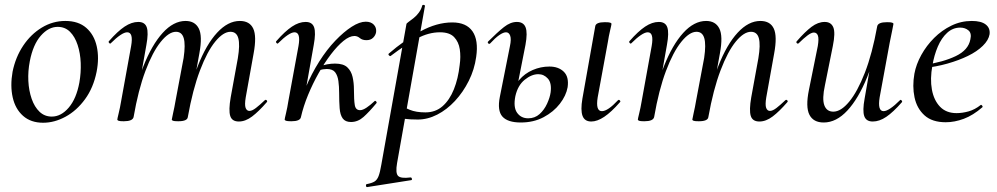

<svg xmlns="http://www.w3.org/2000/svg" viewBox="-20 -484 4047 779"><path d="M155 14Q105 14 73.5 -14Q42 -42 31.5 -89Q21 -136 31 -193Q43 -252 74 -298.5Q105 -345 149.5 -372Q194 -399 245 -399Q298 -399 330 -371Q362 -343 372.5 -296Q383 -249 372 -193Q359 -128 325 -81.5Q291 -35 246 -10.5Q201 14 155 14ZM190 -11Q228 -11 259 -47.5Q290 -84 302 -149Q309 -189 307.5 -228.5Q306 -268 295 -301.5Q284 -335 264 -355Q244 -375 214 -375Q177 -375 145.5 -339Q114 -303 101 -236Q93 -195 95 -155.5Q97 -116 108.5 -83Q120 -50 140.5 -30.5Q161 -11 190 -11Z M949 9Q921 9 914 -14Q907 -37 916 -89L945 -248Q954 -302 947 -328.5Q940 -355 915 -355Q886 -355 853.5 -315.5Q821 -276 791.5 -198.5Q762 -121 742 -9L728 -10Q748 -128 782.5 -216Q817 -304 861 -351.5Q905 -399 953 -399Q993 -399 1007.5 -368Q1022 -337 1009 -267L977 -89Q972 -59 976.5 -46.5Q981 -34 992 -34Q1003 -34 1018.5 -46Q1034 -58 1054 -77Q1058 -81 1062 -77Q1066 -73 1062 -69Q1030 -32 1003 -11.5Q976 9 949 9ZM482 8Q466 8 461 6Q456 4 456 1Q456 -2 461.5 -24.5Q467 -47 471 -71L512 -297Q522 -353 496 -353Q485 -353 468 -341.5Q451 -330 430 -309Q427 -305 423 -309.5Q419 -314 422 -317Q457 -357 485.5 -376Q514 -395 541 -395Q568 -395 575.5 -373Q583 -351 574 -302L522 -9Q518 8 482 8ZM703 8Q687 8 682 6Q677 4 677 1Q677 -2 682.5 -26Q688 -50 692 -74L725 -249Q733 -303 725.5 -329Q718 -355 694 -355Q665 -355 632 -314Q599 -273 570 -196Q541 -119 522 -9L507 -10Q527 -127 561.5 -214.5Q596 -302 640 -350.5Q684 -399 733 -399Q771 -399 786.5 -368.5Q802 -338 789 -268L742 -9Q740 8 703 8Z M1201 -9 1186 -10Q1196 -71 1220 -128Q1244 -185 1275 -234Q1306 -283 1340.5 -319Q1375 -355 1407 -375.5Q1439 -396 1464 -396Q1485 -396 1496.5 -384Q1508 -372 1506 -354Q1504 -341 1494 -331Q1484 -321 1467 -321Q1450 -321 1440 -329.5Q1430 -338 1418 -338Q1398 -338 1373.5 -318Q1349 -298 1323 -264Q1297 -230 1273 -187.5Q1249 -145 1230 -99Q1211 -53 1201 -9ZM1162 8Q1146 8 1140.5 6Q1135 4 1135 1Q1135 -2 1140.5 -25Q1146 -48 1150 -74L1191 -297Q1201 -353 1175 -353Q1164 -353 1147 -341.5Q1130 -330 1109 -309Q1106 -305 1102 -309.5Q1098 -314 1101 -317Q1136 -357 1164.5 -376Q1193 -395 1220 -395Q1247 -395 1254.5 -373Q1262 -351 1253 -302L1201 -9Q1198 8 1162 8ZM1404 11Q1381 11 1370.5 -3.5Q1360 -18 1358 -45Q1356 -72 1356 -107Q1356 -133 1353 -155Q1350 -177 1340 -190.5Q1330 -204 1306 -204Q1291 -204 1274 -199L1271 -212Q1290 -220 1307 -223Q1324 -226 1339 -226Q1373 -226 1389 -211Q1405 -196 1410.5 -172Q1416 -148 1416 -121Q1416 -78 1419.5 -57.5Q1423 -37 1441 -37Q1452 -37 1467.5 -47.5Q1483 -58 1499 -73Q1502 -77 1506 -72.5Q1510 -68 1507 -65Q1478 -30 1455 -9.5Q1432 11 1404 11Z M1470 275Q1466 276 1465 270Q1464 264 1468 263Q1489 259 1499.5 252.5Q1510 246 1516 230.5Q1522 215 1527 185L1629 -386Q1629 -389 1637.5 -395Q1646 -401 1658 -410.5Q1670 -420 1679.5 -433Q1689 -446 1693 -461Q1694 -465 1699.5 -464Q1705 -463 1704 -459L1591 178Q1584 218 1595 229.5Q1606 241 1645 236Q1649 235 1651 240.5Q1653 246 1648 247ZM1675 1Q1642 1 1621.5 -2Q1601 -5 1587 -8L1597 -63Q1617 -49 1642.5 -38.5Q1668 -28 1706 -28Q1747 -28 1775.5 -53Q1804 -78 1821.5 -121.5Q1839 -165 1845 -220Q1850 -254 1845.5 -284Q1841 -314 1822.5 -333.5Q1804 -353 1765 -353Q1719 -353 1672.5 -328Q1626 -303 1565 -257Q1562 -255 1558 -259.5Q1554 -264 1558 -267Q1619 -320 1685.5 -356.5Q1752 -393 1815 -393Q1872 -393 1897 -357Q1922 -321 1912 -253Q1905 -202 1882 -156Q1859 -110 1826 -74.5Q1793 -39 1754 -19Q1715 1 1675 1Z M2379 9Q2352 9 2343.5 -14Q2335 -37 2343 -84L2395 -377Q2397 -394 2434 -394Q2451 -394 2456 -392Q2461 -390 2461 -387Q2461 -384 2455.5 -361Q2450 -338 2446 -312L2405 -89Q2396 -33 2422 -33Q2446 -33 2487 -77Q2491 -81 2495 -76.5Q2499 -72 2495 -69Q2460 -29 2431.5 -10Q2403 9 2379 9ZM2093 13Q2040 13 2018.5 -11Q1997 -35 2008 -91L2049 -297Q2055 -325 2050 -339Q2045 -353 2033 -353Q2022 -353 2005.5 -341.5Q1989 -330 1969 -308Q1965 -304 1961 -308Q1957 -312 1961 -316Q1998 -353 2024.5 -374Q2051 -395 2077 -395Q2104 -395 2112.5 -373Q2121 -351 2112 -302L2071 -94Q2062 -49 2078 -26.5Q2094 -4 2123 -4Q2150 -4 2169 -21Q2188 -38 2199.5 -63Q2211 -88 2214 -109Q2219 -147 2203 -165Q2187 -183 2164 -183Q2137 -183 2109 -160.5Q2081 -138 2071 -94L2057 -95Q2064 -133 2086.5 -159.5Q2109 -186 2141.5 -200Q2174 -214 2209 -214Q2246 -214 2267.5 -193Q2289 -172 2283 -130Q2277 -96 2251.5 -63Q2226 -30 2185.5 -8.5Q2145 13 2093 13Z M3061 9Q3033 9 3026 -14Q3019 -37 3028 -89L3057 -248Q3066 -302 3059 -328.5Q3052 -355 3027 -355Q2998 -355 2965.5 -315.5Q2933 -276 2903.5 -198.5Q2874 -121 2854 -9L2840 -10Q2860 -128 2894.5 -216Q2929 -304 2973 -351.5Q3017 -399 3065 -399Q3105 -399 3119.5 -368Q3134 -337 3121 -267L3089 -89Q3084 -59 3088.5 -46.5Q3093 -34 3104 -34Q3115 -34 3130.5 -46Q3146 -58 3166 -77Q3170 -81 3174 -77Q3178 -73 3174 -69Q3142 -32 3115 -11.5Q3088 9 3061 9ZM2594 8Q2578 8 2573 6Q2568 4 2568 1Q2568 -2 2573.5 -24.5Q2579 -47 2583 -71L2624 -297Q2634 -353 2608 -353Q2597 -353 2580 -341.5Q2563 -330 2542 -309Q2539 -305 2535 -309.5Q2531 -314 2534 -317Q2569 -357 2597.5 -376Q2626 -395 2653 -395Q2680 -395 2687.5 -373Q2695 -351 2686 -302L2634 -9Q2630 8 2594 8ZM2815 8Q2799 8 2794 6Q2789 4 2789 1Q2789 -2 2794.5 -26Q2800 -50 2804 -74L2837 -249Q2845 -303 2837.5 -329Q2830 -355 2806 -355Q2777 -355 2744 -314Q2711 -273 2682 -196Q2653 -119 2634 -9L2619 -10Q2639 -127 2673.5 -214.5Q2708 -302 2752 -350.5Q2796 -399 2845 -399Q2883 -399 2898.5 -368.5Q2914 -338 2901 -268L2854 -9Q2852 8 2815 8Z M3322 13Q3280 13 3264 -18.5Q3248 -50 3262 -119L3298 -297Q3303 -327 3298.5 -339.5Q3294 -352 3282 -352Q3272 -352 3256 -340Q3240 -328 3221 -309Q3217 -305 3213 -309Q3209 -313 3213 -317Q3246 -355 3272.5 -375Q3299 -395 3326 -395Q3352 -395 3361 -373Q3370 -351 3359 -297L3327 -138Q3315 -83 3324.5 -57Q3334 -31 3361 -31Q3392 -31 3425.5 -71.5Q3459 -112 3489 -189Q3519 -266 3539 -377L3553 -376Q3534 -259 3498.5 -171.5Q3463 -84 3418 -35.5Q3373 13 3322 13ZM3521 9Q3494 9 3486.5 -13Q3479 -35 3488 -84L3539 -377Q3542 -394 3579 -394Q3595 -394 3600 -392Q3605 -390 3605 -387Q3605 -384 3600 -361Q3595 -338 3590 -312L3549 -89Q3540 -33 3565 -33Q3576 -33 3593 -44.5Q3610 -56 3631 -77Q3634 -81 3638 -76.5Q3642 -72 3639 -69Q3604 -29 3576 -10Q3548 9 3521 9Z M3817 12Q3762 12 3731 -16Q3700 -44 3690.5 -89Q3681 -134 3690 -185Q3697 -223 3718 -261Q3739 -299 3770 -330Q3801 -361 3840 -380Q3879 -399 3923 -399Q3961 -399 3979.5 -384.5Q3998 -370 3995 -345Q3991 -321 3967.5 -298Q3944 -275 3907 -257Q3870 -239 3824 -226Q3778 -213 3730 -208L3732 -221Q3807 -232 3858 -256.5Q3909 -281 3917 -324Q3923 -349 3909.5 -360.5Q3896 -372 3876 -372Q3846 -372 3823 -351Q3800 -330 3785 -295Q3770 -260 3763 -218Q3753 -164 3761 -120.5Q3769 -77 3794 -51Q3819 -25 3861 -25Q3884 -25 3909.5 -32Q3935 -39 3959 -58Q3961 -60 3964.5 -56Q3968 -52 3966 -49Q3928 -16 3890.5 -2Q3853 12 3817 12Z"/></svg>

Font: Cormorant Medium
Style: Italic
Weight: 500
Italic angle: -10°
Designer: Christian Thalmann (Catharsis Fonts)
Foundry: Catharsis Fonts
Version: Version 4.000